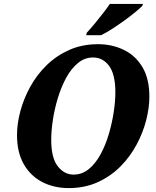

<svg xmlns="http://www.w3.org/2000/svg" viewBox="-20 -951 800 982"><path d="M331 11Q256 11 196 -20Q136 -51 101.5 -111.5Q67 -172 67 -260Q67 -318 84 -382Q101 -446 134.5 -507Q168 -568 218 -617Q268 -666 334 -695.5Q400 -725 482 -725Q552 -725 612 -696.5Q672 -668 708 -608.5Q744 -549 744 -456Q744 -401 728 -337.5Q712 -274 679 -212Q646 -150 596.5 -100Q547 -50 480.5 -19.5Q414 11 331 11ZM356 -58Q400 -58 434.5 -86.5Q469 -115 494.5 -162Q520 -209 536.5 -265Q553 -321 561.5 -377Q570 -433 570 -479Q570 -571 538 -614Q506 -657 456 -657Q413 -657 378.5 -628.5Q344 -600 318.5 -553Q293 -506 276 -450Q259 -394 250.5 -338Q242 -282 242 -236Q242 -143 275.5 -100.5Q309 -58 356 -58ZM421 -771 424 -784Q442 -803 463.5 -829Q485 -855 506 -882Q527 -909 542 -931H711L708 -921Q696 -909 672 -889Q648 -869 617.5 -847Q587 -825 555.5 -804.5Q524 -784 497 -771Z"/></svg>

Font: Noto Serif SemiCondensed ExtraBold
Style: Italic
Weight: 800
Width: 4
Italic angle: -12°
Designer: Monotype Design Team
Foundry: Monotype Imaging Inc.
Version: Version 2.014; ttfautohint (v1.8.4.7-5d5b)